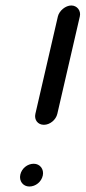

<svg xmlns="http://www.w3.org/2000/svg" viewBox="-20 -654 312 700"><path d="M189 -239 271 -594C276 -615 261 -634 240 -634C219 -634 196 -615 191 -594L109 -239C104 -217 118 -199 140 -199C162 -199 184 -217 189 -239ZM54 -17C49 6 64 26 87 26C110 26 131 9 136 -14C141 -37 126 -57 103 -57C80 -57 59 -40 54 -17Z"/></svg>

Font: Electronic
Style: ExBdIt
Weight: 800
Version: Version 1.011